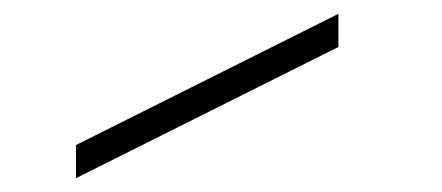

<svg xmlns="http://www.w3.org/2000/svg" viewBox="-20 -760 640 278"><path d="M90 -502V-550L470 -740V-692Z"/></svg>

Font: Tiny Thin
Style: Regular
Weight: 100
Monospace: yes
Designer: Philipp Nurullin, Konstantin Bulenkov
Foundry: JetBrains
Version: Version 2.251; ttfautohint (v1.8.4.7-5d5b)